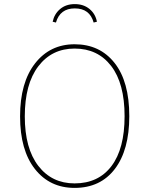

<svg xmlns="http://www.w3.org/2000/svg" viewBox="-20 -907 729 937"><path d="M453 -801 437 -797Q418 -866 345 -866Q273 -866 253 -797L237 -801Q245 -839 273.5 -863Q302 -887 345 -887Q388 -887 417 -863Q446 -839 453 -801ZM344 -691Q467 -691 539 -600Q611 -509 611 -340Q611 -175 540.5 -82.5Q470 10 344 10Q223 10 150.5 -82Q78 -174 78 -339Q78 -504 151 -597.5Q224 -691 344 -691ZM344 -670Q233 -670 167 -583.5Q101 -497 101 -339Q101 -183 167 -97.5Q233 -12 344 -12Q460 -12 524 -96.5Q588 -181 588 -340Q588 -500 522.5 -585Q457 -670 344 -670Z"/></svg>

Font: FiraGO Thin
Style: Regular
Weight: 100
Designer: bBox Type
Foundry: bBox Type GmbH
Version: Version 1.001;PS 001.001;hotconv 1.0.88;makeotf.lib2.5.64775